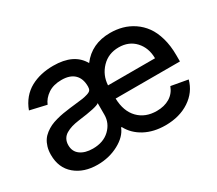

<svg xmlns="http://www.w3.org/2000/svg" viewBox="-107 -773 1135 1004"><g transform="rotate(-30 460.5 -270.5)"><path d="M643.1 11.2Q572.3 11.2 519 -17.3Q465.8 -45.9 439.5 -95.7H435.5Q417.5 -49.3 360.1 -18.6Q302.7 12.2 232.9 12.2Q150.4 12.2 98.1 -32Q45.9 -76.2 45.9 -154.3Q45.9 -180.2 52.2 -201.7Q58.6 -223.1 69.1 -238.5Q79.6 -253.9 95.9 -266.4Q112.3 -278.8 129.2 -286.9Q146 -294.9 168.5 -301Q190.9 -307.1 210.7 -310.5Q230.5 -314 254.9 -316.9Q265.1 -318.4 284.2 -320.3Q319.8 -324.2 334.7 -326.4Q349.6 -328.6 366 -333.7Q382.3 -338.9 387.5 -346.4Q392.6 -354 392.6 -366.7V-369.1Q392.6 -416 366.2 -441.4Q339.8 -466.8 289.1 -466.8Q239.7 -466.8 207.5 -444.8Q175.3 -422.9 162.1 -390.6L62.5 -413.6Q75.7 -449.7 98.6 -477.1Q121.6 -504.4 151.6 -520.8Q181.6 -537.1 215.8 -544.9Q250 -552.7 288.6 -552.7Q413.6 -552.7 459 -470.7Q520.5 -552.7 632.3 -552.7Q670.4 -552.7 705.1 -543.2Q739.7 -533.7 771 -512.7Q802.2 -491.7 825 -460.4Q847.7 -429.2 861.1 -382.6Q874.5 -335.9 874.5 -278.3V-240.7H486.3Q488.3 -163.1 530.3 -119.9Q572.3 -76.7 641.1 -76.7Q687 -76.7 719.7 -96.4Q752.4 -116.2 766.6 -154.3L867.2 -136.2Q849.1 -68.8 788.8 -28.8Q728.5 11.2 643.1 11.2ZM253.4 -73.2Q316.9 -73.2 355 -109.6Q393.1 -146 393.1 -196.8V-267.1Q378.4 -252.4 261.7 -237.8Q236.8 -234.4 218 -228.8Q199.2 -223.1 183.1 -213.6Q167 -204.1 158.4 -188.7Q149.9 -173.3 149.9 -152.8Q149.9 -114.3 178.2 -93.8Q206.5 -73.2 253.4 -73.2ZM486.3 -320.3H770Q769.5 -383.8 731.9 -424.3Q694.3 -464.8 633.3 -464.8Q570.8 -464.8 530.3 -422.6Q489.7 -380.4 486.3 -320.3Z"/></g></svg>

Font: Karasuma Gothic
Style: Regular
Weight: 500
Designer: Rasmus Andersson / Ryoko Nishizuka
Foundry: Genbu
Version: Version 1.00